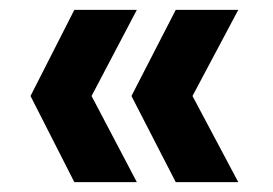

<svg xmlns="http://www.w3.org/2000/svg" viewBox="-20 -490 554 390"><path d="M337 -120 247 -295 337 -470H464L371 -295L464 -120ZM131 -120 42 -295 131 -470H258L166 -295L258 -120Z"/></svg>

Font: DM Sans 9pt
Style: Bold
Weight: 700
Version: Version 4.004;gftools[0.9.30]